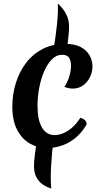

<svg xmlns="http://www.w3.org/2000/svg" viewBox="-20 -888 585 1090"><path d="M193 -288Q193 -206 218.5 -163.5Q244 -121 291 -121Q328 -121 367 -146.5Q406 -172 436 -219Q453 -215 462.5 -205.5Q472 -196 472 -182Q441 -129 401.5 -99.5Q362 -70 321.5 -58.5Q281 -47 247 -47Q197 -47 151.5 -72Q106 -97 78 -149.5Q50 -202 50 -283Q50 -353 70 -417Q90 -481 128 -531Q166 -581 222 -610Q278 -639 350 -639Q405 -639 439 -620.5Q473 -602 489 -572.5Q505 -543 505 -511Q505 -480 491 -451Q477 -422 452 -403.5Q427 -385 393 -385Q382 -385 370 -387.5Q358 -390 345 -395Q357 -409 369 -441.5Q381 -474 383 -506Q385 -535 374.5 -556Q364 -577 333 -577Q300 -577 274 -550.5Q248 -524 230 -481.5Q212 -439 202.5 -388Q193 -337 193 -288ZM284 -98Q274 -16 270 56.5Q266 129 271 182Q271 182 256 177Q241 172 222 159Q203 146 188 120.5Q173 95 173 55Q173 29 178 -10.5Q183 -50 191 -98ZM284 -606Q297 -686 304 -754.5Q311 -823 308 -868Q308 -868 317.5 -859Q327 -850 340 -833Q353 -816 362.5 -791.5Q372 -767 372 -736Q372 -714 368.5 -680.5Q365 -647 360 -606Z"/></svg>

Font: Merienda
Style: Bold
Weight: 700
Designer: Eduardo Rodriguez Tunni
Foundry: Eduardo Rodriguez Tunni
Version: Version 2.001